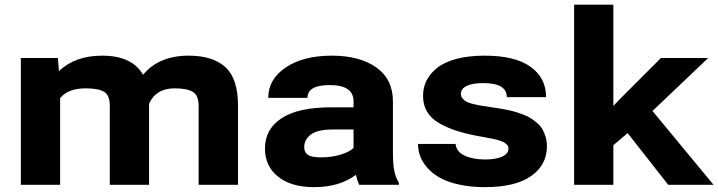

<svg xmlns="http://www.w3.org/2000/svg" viewBox="-20 -770 2993 800"><path d="M66.9 -528.3H221.2L225.6 -473.6Q292.5 -538.1 406.2 -538.1Q529.8 -538.1 576.2 -458.5Q642.1 -538.1 766.1 -538.1Q866.7 -538.1 919.2 -490.2Q971.7 -442.4 971.7 -329.6V0H807.6V-329.1Q807.6 -372.6 783.4 -387.2Q759.3 -401.9 708 -401.9Q629.9 -401.9 601.1 -337.9V0H437.5V-328.6Q437.5 -373.5 413.6 -387.7Q389.6 -401.9 336.9 -401.9Q264.2 -401.9 230.5 -361.3V0H66.9Z M1288.6 9.8Q1193.8 9.8 1138.9 -33.7Q1084 -77.1 1084 -151.4Q1084 -231.9 1153.1 -277.3Q1222.2 -322.8 1360.4 -322.8H1453.1V-348.6Q1453.1 -415.5 1353 -415.5Q1261.2 -415.5 1261.2 -362.3H1097.7Q1097.7 -439.9 1170.7 -489Q1243.7 -538.1 1362.8 -538.1Q1478.5 -538.1 1547.9 -489Q1617.2 -439.9 1617.2 -347.7V-136.7Q1617.2 -84 1623 -56.9Q1628.9 -29.8 1642.1 -8.3V0H1476.6Q1467.8 -19 1462.9 -41.5Q1394.5 9.8 1288.6 9.8ZM1247.6 -156.7Q1247.6 -135.7 1262.5 -125Q1277.3 -114.3 1318.4 -114.3Q1362.3 -114.3 1399.9 -126Q1437.5 -137.7 1453.1 -153.3V-230.5H1369.1Q1302.2 -230.5 1274.9 -209.2Q1247.6 -188 1247.6 -156.7Z M2098.6 -150.4Q2098.6 -155.8 2096.7 -160.6Q2094.7 -165.5 2090.1 -169.4Q2085.4 -173.3 2080.6 -176.5Q2075.7 -179.7 2067.1 -182.4Q2058.6 -185.1 2051.8 -187.3Q2044.9 -189.5 2033.2 -191.7Q2021.5 -193.8 2013.4 -195.3Q2005.4 -196.8 1991.7 -199.5Q1978 -202.1 1969.2 -203.6Q1915.5 -213.9 1877 -226.8Q1838.4 -239.7 1806.4 -259Q1774.4 -278.3 1758.5 -306.2Q1742.7 -334 1742.7 -370.6Q1742.7 -405.3 1757.3 -434.6Q1772 -463.9 1801.8 -487.5Q1831.5 -511.2 1882.1 -524.7Q1932.6 -538.1 1999.5 -538.1Q2126 -538.1 2190.7 -491.7Q2255.4 -445.3 2255.4 -365.2H2091.8Q2091.8 -423.8 1994.1 -423.8Q1948.7 -423.8 1924.6 -412.1Q1900.4 -400.4 1900.4 -378.9Q1900.4 -368.2 1907.2 -359.9Q1914.1 -351.6 1923.3 -346.4Q1932.6 -341.3 1950.4 -336.9Q1968.3 -332.5 1982.2 -330.1Q1996.1 -327.6 2020.5 -324.2Q2042 -321.3 2054.4 -319.3Q2066.9 -317.4 2089.1 -313Q2111.3 -308.6 2125.5 -304.4Q2139.6 -300.3 2159.4 -293Q2179.2 -285.6 2191.7 -277.3Q2204.1 -269 2218.3 -257.1Q2232.4 -245.1 2240.2 -231.4Q2248 -217.8 2253.4 -199.5Q2258.8 -181.2 2258.8 -160.2Q2258.8 -82.5 2192.9 -36.4Q2127 9.8 2000 9.8Q1940.9 9.8 1892.6 -1Q1844.2 -11.7 1813 -29.3Q1781.7 -46.9 1760.7 -70.8Q1739.7 -94.7 1730.7 -119.4Q1721.7 -144 1721.7 -170.4H1878.4Q1881.3 -137.7 1915.8 -121.6Q1950.2 -105.5 2001.5 -105.5Q2046.9 -105.5 2072.8 -117.7Q2098.6 -129.9 2098.6 -150.4Z M2372.1 0V-750.5H2535.6V-328.6L2572.3 -366.7L2733.9 -528.3H2930.7L2698.7 -307.6L2953.1 0H2764.2L2595.2 -215.3L2535.6 -165V0Z"/></svg>

Font: Bert Sans Black
Style: Regular
Weight: 900
Designer: Christian Robertson, Adam Twardoch, & Cristiano Sobral
Foundry: Google
Version: Version 12.135;January 10, 2020;FontCreator 12.0.0.2547 64-b